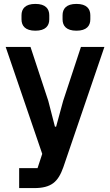

<svg xmlns="http://www.w3.org/2000/svg" viewBox="-20 -762 564 982"><path d="M394 -522H514L304 93C291 130 275 158 252 175C229 192 198 200 155 200H78V98H172L196 25L9 -522H136L227 -246L261 -114H267L303 -246ZM161 -605C109 -605 90 -630 90 -663V-684C90 -717 109 -742 161 -742C213 -742 232 -717 232 -684V-663C232 -630 213 -605 161 -605ZM371 -605C319 -605 300 -630 300 -663V-684C300 -717 319 -742 371 -742C423 -742 442 -717 442 -684V-663C442 -630 423 -605 371 -605Z"/></svg>

Font: Plexus Sans SemiBold
Style: Regular
Weight: 600
Version: Version 2.001;PS 002.001;hotconv 1.0.70;makeotf.lib2.5.58329